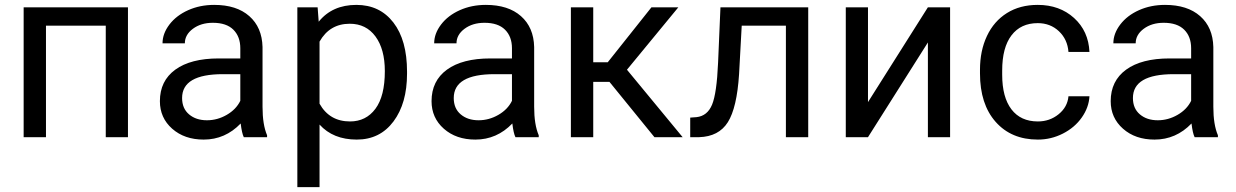

<svg xmlns="http://www.w3.org/2000/svg" viewBox="-20 -558 5029 781"><path d="M500.5 0H410.2V-453.6H167V0H76.2V-528.3H500.5Z M971.7 0Q963.9 -15.6 959 -55.7Q896 9.8 808.6 9.8Q730.5 9.8 680.4 -34.4Q630.4 -78.6 630.4 -146.5Q630.4 -229 693.1 -274.7Q755.9 -320.3 869.6 -320.3H957.5V-361.8Q957.5 -409.2 929.2 -437.3Q900.9 -465.3 845.7 -465.3Q797.4 -465.3 764.6 -440.9Q731.9 -416.5 731.9 -381.8H641.1Q641.1 -421.4 669.2 -458.3Q697.3 -495.1 745.4 -516.6Q793.5 -538.1 851.1 -538.1Q942.4 -538.1 994.1 -492.4Q1045.9 -446.8 1047.9 -366.7V-123.5Q1047.9 -50.8 1066.4 -7.8V0ZM821.8 -68.8Q864.3 -68.8 902.3 -90.8Q940.4 -112.8 957.5 -147.9V-256.3H886.7Q720.7 -256.3 720.7 -159.2Q720.7 -116.7 749 -92.8Q777.3 -68.8 821.8 -68.8Z M1635.7 -258.3Q1635.7 -137.7 1580.6 -64Q1525.4 9.8 1431.2 9.8Q1335 9.8 1279.8 -51.3V203.1H1189.5V-528.3H1272L1276.4 -469.7Q1331.5 -538.1 1429.7 -538.1Q1524.9 -538.1 1580.3 -466.3Q1635.7 -394.5 1635.7 -266.6ZM1545.4 -268.6Q1545.4 -357.9 1507.3 -409.7Q1469.2 -461.4 1402.8 -461.4Q1320.8 -461.4 1279.8 -388.7V-136.2Q1320.3 -64 1403.8 -64Q1468.8 -64 1507.1 -115.5Q1545.4 -167 1545.4 -268.6Z M2076.7 0Q2068.8 -15.6 2064 -55.7Q2001 9.8 1913.6 9.8Q1835.4 9.8 1785.4 -34.4Q1735.4 -78.6 1735.4 -146.5Q1735.4 -229 1798.1 -274.7Q1860.8 -320.3 1974.6 -320.3H2062.5V-361.8Q2062.5 -409.2 2034.2 -437.3Q2005.9 -465.3 1950.7 -465.3Q1902.3 -465.3 1869.6 -440.9Q1836.9 -416.5 1836.9 -381.8H1746.1Q1746.1 -421.4 1774.2 -458.3Q1802.2 -495.1 1850.3 -516.6Q1898.4 -538.1 1956.1 -538.1Q2047.4 -538.1 2099.1 -492.4Q2150.9 -446.8 2152.8 -366.7V-123.5Q2152.8 -50.8 2171.4 -7.8V0ZM1926.8 -68.8Q1969.2 -68.8 2007.3 -90.8Q2045.4 -112.8 2062.5 -147.9V-256.3H1991.7Q1825.7 -256.3 1825.7 -159.2Q1825.7 -116.7 1854 -92.8Q1882.3 -68.8 1926.8 -68.8Z M2459 -225.1H2393.1V0H2302.2V-528.3H2393.1V-304.7H2452.1L2629.9 -528.3H2739.3L2530.3 -274.4L2756.8 0H2642.1Z M3267.6 -528.3V0H3176.8V-453.6H2997.1L2986.3 -255.9Q2977.5 -119.6 2940.7 -61Q2903.8 -2.4 2823.7 0H2787.6V-79.6L2813.5 -81.5Q2857.4 -86.4 2876.5 -132.3Q2895.5 -178.2 2900.9 -302.2L2910.6 -528.3Z M3754.4 -528.3H3844.7V0H3754.4V-385.3L3510.7 0H3420.4V-528.3H3510.7V-142.6Z M4201.7 -64Q4250 -64 4286.1 -93.3Q4322.3 -122.6 4326.2 -166.5H4411.6Q4409.2 -121.1 4380.4 -80.1Q4351.6 -39.1 4303.5 -14.6Q4255.4 9.8 4201.7 9.8Q4093.8 9.8 4030 -62.3Q3966.3 -134.3 3966.3 -259.3V-274.4Q3966.3 -351.6 3994.6 -411.6Q4022.9 -471.7 4075.9 -504.9Q4128.9 -538.1 4201.2 -538.1Q4290 -538.1 4348.9 -484.9Q4407.7 -431.6 4411.6 -346.7H4326.2Q4322.3 -397.9 4287.4 -430.9Q4252.4 -463.9 4201.2 -463.9Q4132.3 -463.9 4094.5 -414.3Q4056.6 -364.7 4056.6 -271V-253.9Q4056.6 -162.6 4094.2 -113.3Q4131.8 -64 4201.7 -64Z M4839.4 0Q4831.5 -15.6 4826.7 -55.7Q4763.7 9.8 4676.3 9.8Q4598.1 9.8 4548.1 -34.4Q4498 -78.6 4498 -146.5Q4498 -229 4560.8 -274.7Q4623.5 -320.3 4737.3 -320.3H4825.2V-361.8Q4825.2 -409.2 4796.9 -437.3Q4768.6 -465.3 4713.4 -465.3Q4665 -465.3 4632.3 -440.9Q4599.6 -416.5 4599.6 -381.8H4508.8Q4508.8 -421.4 4536.9 -458.3Q4564.9 -495.1 4613 -516.6Q4661.1 -538.1 4718.8 -538.1Q4810.1 -538.1 4861.8 -492.4Q4913.6 -446.8 4915.5 -366.7V-123.5Q4915.5 -50.8 4934.1 -7.8V0ZM4689.5 -68.8Q4731.9 -68.8 4770 -90.8Q4808.1 -112.8 4825.2 -147.9V-256.3H4754.4Q4588.4 -256.3 4588.4 -159.2Q4588.4 -116.7 4616.7 -92.8Q4645 -68.8 4689.5 -68.8Z"/></svg>

Font: SteelSelectRoboto
Style: Roboto-Regular
Weight: 400
Designer: Google
Version: Version 2.137; 2017